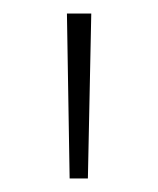

<svg xmlns="http://www.w3.org/2000/svg" viewBox="-20 -702 234 284"><path d="M79 -682H115L110 -438H83Z"/></svg>

Font: FiraGO UltraLight
Style: Regular
Weight: 200
Designer: bBox Type
Foundry: bBox Type GmbH
Version: Version 1.001